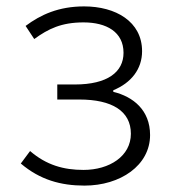

<svg xmlns="http://www.w3.org/2000/svg" viewBox="-20 -567 535 600"><path d="M244 13C356 13 449 -50 449 -145C449 -223 396 -265 334 -280V-285C390 -308 424 -351 424 -407C424 -500 341 -547 243 -547C163 -547 107 -521 60 -486L87 -445C131 -477 172 -497 241 -497C313 -497 366 -467 366 -402C366 -342 316 -303 214 -303H159V-256H228C330 -256 389 -220 389 -149C389 -79 322 -36 241 -36C179 -36 125 -51 74 -95L45 -56C105 -5 170 13 244 13Z"/></svg>

Font: Noto Sans HK Light
Style: Regular
Weight: 300
Designer: Ryoko NISHIZUKA 西塚涼子 (kana, bopomofo & ideographs); Paul D. Hunt (Latin, Greek & Cyrillic); Sandoll Communications 산돌커뮤니
Foundry: Adobe
Version: Version 2.004;hotconv 1.0.118;makeotfexe 2.5.65603